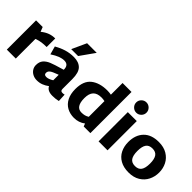

<svg xmlns="http://www.w3.org/2000/svg" viewBox="78 -1735 2638 2638"><g transform="rotate(45 1397.5 -416.0)"><path d="M442 -412Q390 -412 347 -406Q304 -400 254 -382V0H80V-568H209L235 -501Q287 -543 337 -561Q387 -579 442 -579Z M512 0ZM1085 -6Q1053 1 1028.5 4Q1004 7 971 7Q875 7 845 -55Q803 -24 761 -8Q719 8 669 8Q624 8 588 -11Q552 -30 532 -62Q512 -94 512 -132Q512 -196 544.5 -233.5Q577 -271 632 -293.5Q687 -316 799 -348L829 -357V-361Q829 -453 745 -453Q704 -453 657 -435Q610 -417 549 -377L516 -497Q584 -536 654.5 -558Q725 -580 804 -580Q900 -580 951.5 -528Q1003 -476 1003 -350V-160Q1003 -138 1012 -128.5Q1021 -119 1041 -119Q1060 -119 1079 -124ZM730 -117Q772 -117 829 -153V-259L814 -254Q739 -227 712.5 -206.5Q686 -186 686 -155Q686 -135 696.5 -126Q707 -117 730 -117ZM798 -842H985L835 -630H701Z M1703 -800V0H1574L1558 -42Q1486 12 1396 12Q1317 12 1256.5 -21.5Q1196 -55 1162 -121Q1128 -187 1128 -283Q1128 -441 1217 -510.5Q1306 -580 1454 -580Q1492 -580 1529 -573V-800ZM1416 -113Q1450 -113 1476.5 -120Q1503 -127 1529 -143V-448Q1496 -455 1465 -455Q1383 -455 1343.5 -412.5Q1304 -370 1304 -283Q1304 -113 1416 -113Z M1850 -744Q1850 -785 1879.5 -814.5Q1909 -844 1950 -844Q1991 -844 2020.5 -814.5Q2050 -785 2050 -744Q2050 -703 2020.5 -673.5Q1991 -644 1950 -644Q1909 -644 1879.5 -673.5Q1850 -703 1850 -744ZM1863 -568H2037V0H1863Z M2157 -283Q2157 -418 2233.5 -499Q2310 -580 2456 -580Q2552 -580 2619.5 -539.5Q2687 -499 2721 -432Q2755 -365 2755 -285Q2755 -205 2721 -137.5Q2687 -70 2619.5 -29Q2552 12 2456 12Q2358 12 2291 -26Q2224 -64 2190.5 -131Q2157 -198 2157 -283ZM2579 -284Q2579 -371 2550 -413Q2521 -455 2456 -455Q2391 -455 2362 -413Q2333 -371 2333 -284Q2333 -197 2362 -155Q2391 -113 2456 -113Q2521 -113 2550 -155Q2579 -197 2579 -284Z"/></g></svg>

Font: Martel Sans Black
Style: Regular
Weight: 900
Designer: Dan Reynolds and Mathieu Réguer
Foundry: Dan Reynolds and Mathieu Réguer
Version: Version 1.002; ttfautohint (v1.1) -l 5 -r 5 -G 72 -x 0 -D la